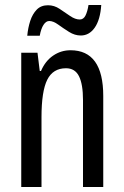

<svg xmlns="http://www.w3.org/2000/svg" viewBox="-20 -748 496 768"><path d="M262 -547Q393 -547 393 -364V0H312V-348Q312 -411 296 -443Q280 -475 244 -475Q192 -475 169 -429Q146 -383 146 -279V0H65V-537H130L139 -464H144Q161 -504 192.5 -525.5Q224 -547 262 -547ZM89 -605Q92 -637 101 -664.5Q110 -692 127 -709.5Q144 -727 172 -727Q197 -727 218.5 -712.5Q240 -698 260.5 -684Q281 -670 299 -670Q314 -670 322 -686Q330 -702 334 -728H385Q381 -669 359 -637.5Q337 -606 303 -606Q279 -606 256 -620.5Q233 -635 213 -649.5Q193 -664 177 -664Q164 -664 154 -648.5Q144 -633 139 -605Z"/></svg>

Font: Noto Sans Gurmukhi ExtraCondensed
Style: Regular
Weight: 400
Width: 2
Designer: Jelle Bosma - Monotype Design Team
Foundry: Monotype Imaging Inc.
Version: Version 2.004; ttfautohint (v1.8.4.7-5d5b)